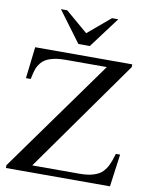

<svg xmlns="http://www.w3.org/2000/svg" viewBox="-95 -955 802 1025"><g transform="rotate(10 305.5 -443.0)"><path d="M597 -176 573 0H9V-15L446 -624H225Q125 -624 91 -581Q78 -565 71 -546.5Q64 -528 57 -491H31L51 -662H577V-647L145 -38H402Q490 -38 527 -77Q534 -85 540 -93.5Q546 -102 551.5 -113.5Q557 -125 562.5 -140Q568 -155 574 -176ZM337 -719H275L151 -886H185L306 -783L428 -886H462Z"/></g></svg>

Font: Klingon pIqaD HaSta
Style: Regular
Weight: 400
Width: 0
Designer: Mike Neff (qa'vaj)
Foundry: Mike Neff and Michael Everson
Version: Version 2.003